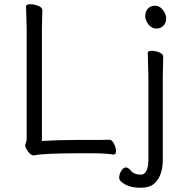

<svg xmlns="http://www.w3.org/2000/svg" viewBox="-20 -725 816 907"><path d="M712.5 -698Q734 -698 749.5 -678Q765 -658 765 -637.5Q765 -617 752 -603.5Q739 -590 718 -590Q697 -590 681.5 -609.5Q666 -629 666 -649.5Q666 -670 678.5 -684Q691 -698 712.5 -698ZM751 -457 749 -364V30Q749 105 710 141Q688 162 644 162Q600 162 571.5 146.5Q543 131 543 114.5Q543 98 553 82Q563 66 574 66Q585 66 596 79Q612 100 646 100Q663 100 672 81Q681 62 681 31V-364L678 -475Q678 -485 696 -485Q714 -485 732.5 -477.5Q751 -470 751 -457ZM178 -59Q256 -64 345 -64H458Q482 -64 495 -65H496Q509 -65 518.5 -46Q528 -27 528 -11Q528 5 517 5H516Q477 -1 413 -1H372Q180 -1 142 9H139Q122 9 106 -19Q99 -30 99 -37Q99 -44 102.5 -51Q106 -58 106 -70V-589L103 -695Q103 -705 122 -705Q141 -705 160.5 -697.5Q180 -690 180 -677L178 -588Z"/></svg>

Font: LXGW WenKai
Style: Regular
Weight: 400
Designer: LXGW / Fontworks Inc.
Foundry: LXGW / Fontworks Inc.
Version: Version 1.520; June 14, 2025